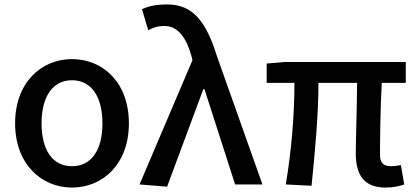

<svg xmlns="http://www.w3.org/2000/svg" viewBox="-20 -830 1873 864"><path d="M304 14C443 14 560 -92 560 -275C560 -459 443 -564 304 -564C166 -564 48 -459 48 -275C48 -92 166 14 304 14ZM304 -82C215 -82 167 -157 167 -275C167 -392 215 -469 304 -469C393 -469 441 -392 441 -275C441 -157 393 -82 304 -82Z M732 10 895 -429H900L1038 0H1161L957 -575C908 -733 848 -810 733 -810C679 -810 649 -802 619 -789L647 -694C668 -705 688 -713 720 -713C777 -713 816 -667 841 -580L846 -559L608 0Z M1715 14C1751 14 1779 7 1799 0L1784 -87C1765 -84 1751 -82 1741 -82C1707 -82 1690 -95 1690 -134C1690 -178 1691 -341 1698 -457H1806V-551H1260L1180 -544V-457H1305C1305 -317 1292 -153 1266 0L1382 6C1397 -144 1413 -310 1413 -457H1587C1586 -345 1581 -190 1581 -140C1581 -44 1617 14 1715 14Z"/></svg>

Font: Noto Sans CJK SC Medium
Style: Regular
Weight: 500
Designer: Ryoko NISHIZUKA 西塚涼子 (kana, bopomofo & ideographs); Paul D. Hunt (Latin, Greek & Cyrillic); Sandoll Communications 산돌커뮤니
Foundry: Adobe
Version: Version 2.004;hotconv 1.0.118;makeotfexe 2.5.65603